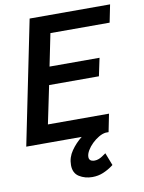

<svg xmlns="http://www.w3.org/2000/svg" viewBox="-102 -723 752 1006"><g transform="rotate(-10 274.0 -220.5)"><path d="M450 -95 431 0H418H416Q398 2 378.5 13.5Q359 25 342.5 41Q326 57 315 75.5Q304 94 304 110Q304 134 334 134Q345 134 356.5 129.5Q368 125 379 117L395 106L421 173L413 179Q391 195 364.5 206Q338 217 307 217Q268 217 237.5 198Q207 179 207 136Q207 95 231 60.5Q255 26 288 0H-7L127 -658H555L536 -564H221L186 -392H452L432 -297H167L125 -95Z"/></g></svg>

Font: Codetta
Style: Bold Italic
Weight: 700
Italic angle: -11°
Designer: Ulrich Proeller
Foundry: PROSA GmbH
Version: Version 2.00;September 29, 2018;FontCreator 11.5.0.2427 64-b